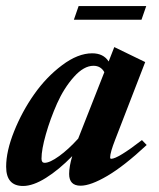

<svg xmlns="http://www.w3.org/2000/svg" viewBox="-27 -600 523 631"><path d="M215.8 -535.2 231.4 -580.1H453.6L438 -535.2ZM48.8 11.2Q-6.8 11.2 -6.8 -52.2Q-6.8 -103 19.3 -168.2Q45.4 -233.4 85.2 -290Q125 -346.7 177 -385.7Q229 -424.8 275.9 -424.8Q313 -424.8 330.1 -397.9L348.6 -445.3L450.2 -396L351.6 -141.1Q335 -98.6 335 -83Q335 -78.1 338.4 -78.1Q359.9 -78.1 439.5 -139.6L455.1 -123.5Q381.3 -54.7 326.2 -22.2Q271 10.3 237.8 10.3Q200.2 10.3 200.2 -28.3Q200.2 -52.7 210.4 -86.9Q166.5 -42 124 -15.4Q81.5 11.2 48.8 11.2ZM109.4 -78.6Q109.4 -64.9 119.6 -64.9Q136.7 -64.9 167.2 -86.9Q197.8 -108.9 230 -144.5L315.9 -362.8Q304.2 -383.8 280.3 -383.8Q248.5 -383.8 215.8 -347.2Q183.1 -310.5 160.6 -260Q138.2 -209.5 123.8 -158.9Q109.4 -108.4 109.4 -78.6Z"/></svg>

Font: Elstob 18pt ExtraBold
Style: Italic
Weight: 800
Italic angle: -20°
Designer: Peter S. Baker
Version: Version 1.015